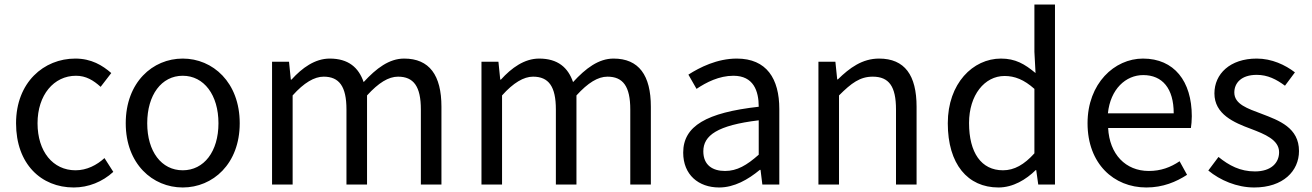

<svg xmlns="http://www.w3.org/2000/svg" viewBox="-20 -816 5800 849"><path d="M306 13C371 13 433 -12 481 -56L442 -117C408 -86 364 -63 314 -63C214 -63 146 -146 146 -271C146 -396 218 -481 316 -481C360 -481 393 -461 425 -432L472 -493C433 -527 384 -557 313 -557C174 -557 51 -452 51 -271C51 -91 162 13 306 13Z M788 13C921 13 1040 -91 1040 -271C1040 -452 921 -557 788 -557C655 -557 536 -452 536 -271C536 -91 655 13 788 13ZM788 -63C694 -63 631 -146 631 -271C631 -396 694 -481 788 -481C882 -481 946 -396 946 -271C946 -146 882 -63 788 -63Z M1183 0H1274V-394C1324 -450 1370 -477 1411 -477C1480 -477 1512 -434 1512 -332V0H1603V-394C1654 -450 1698 -477 1740 -477C1809 -477 1841 -434 1841 -332V0H1932V-344C1932 -483 1879 -557 1767 -557C1701 -557 1644 -514 1588 -453C1566 -517 1521 -557 1438 -557C1373 -557 1316 -516 1269 -464H1266L1258 -543H1183Z M2109 0H2200V-394C2250 -450 2296 -477 2337 -477C2406 -477 2438 -434 2438 -332V0H2529V-394C2580 -450 2624 -477 2666 -477C2735 -477 2767 -434 2767 -332V0H2858V-344C2858 -483 2805 -557 2693 -557C2627 -557 2570 -514 2514 -453C2492 -517 2447 -557 2364 -557C2299 -557 2242 -516 2195 -464H2192L2184 -543H2109Z M3160 13C3227 13 3288 -22 3340 -65H3343L3351 0H3426V-334C3426 -468 3370 -557 3238 -557C3151 -557 3074 -518 3024 -486L3060 -423C3103 -452 3160 -481 3223 -481C3312 -481 3335 -414 3335 -344C3104 -318 3001 -259 3001 -141C3001 -43 3069 13 3160 13ZM3186 -60C3132 -60 3090 -85 3090 -147C3090 -217 3152 -262 3335 -284V-132C3282 -85 3239 -60 3186 -60Z M3599 0H3690V-394C3745 -449 3783 -477 3839 -477C3911 -477 3942 -434 3942 -332V0H4033V-344C4033 -483 3981 -557 3867 -557C3793 -557 3737 -516 3685 -465H3682L3674 -543H3599Z M4395 13C4460 13 4517 -22 4560 -64H4562L4571 0H4645V-796H4554V-587L4559 -493C4511 -533 4470 -557 4406 -557C4282 -557 4171 -447 4171 -271C4171 -90 4259 13 4395 13ZM4415 -63C4319 -63 4265 -141 4265 -272C4265 -396 4334 -480 4422 -480C4467 -480 4508 -464 4554 -423V-138C4509 -88 4465 -63 4415 -63Z M5049 13C5123 13 5181 -12 5229 -43L5196 -103C5156 -76 5113 -60 5060 -60C4957 -60 4886 -134 4880 -250H5246C5248 -263 5250 -282 5250 -302C5250 -457 5172 -557 5034 -557C4908 -557 4789 -447 4789 -271C4789 -92 4905 13 5049 13ZM4879 -315C4890 -422 4958 -484 5035 -484C5120 -484 5170 -425 5170 -315Z M5526 13C5654 13 5724 -60 5724 -148C5724 -251 5637 -283 5558 -313C5497 -336 5438 -355 5438 -407C5438 -449 5469 -485 5537 -485C5586 -485 5624 -465 5662 -437L5706 -496C5663 -529 5604 -557 5537 -557C5419 -557 5350 -489 5350 -403C5350 -311 5436 -274 5512 -246C5572 -223 5636 -198 5636 -143C5636 -96 5601 -58 5529 -58C5464 -58 5415 -84 5368 -122L5323 -62C5375 -19 5449 13 5526 13Z"/></svg>

Font: Squished Noto Sans CJK JP Regular
Style: Regular
Weight: 400
Designer: Ryoko NISHIZUKA (kana & ideographs); Paul D. Hunt (Latin, Greek & Cyrillic); Wenlong ZHANG (bopomofo); Sandoll Communica
Foundry: Adobe Systems Incorporated
Version: Version 1.004;PS 1.004;hotconv 1.0.82;makeotf.lib2.5.63406